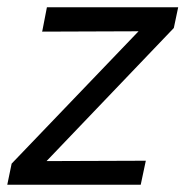

<svg xmlns="http://www.w3.org/2000/svg" viewBox="-34 -508 510 528"><path d="M-14 0 -2 -58 347 -422 82 -421 95 -488H456L444 -431L94 -65L367 -66L353 0Z"/></svg>

Font: Red Hat Text VF
Style: Italic
Weight: 300
Italic angle: -12°
Designer: Pentagram, MCKL
Foundry: Pentagram, MCKL
Version: Version 1.023